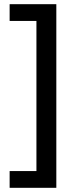

<svg xmlns="http://www.w3.org/2000/svg" viewBox="-20 -737 362 917"><path d="M26 80H154V-637H26V-717H249V160H26Z"/></svg>

Font: Noto Sans Thai SemCond Med
Style: Regular
Weight: 500
Width: 4
Designer: Monotype Design Team
Foundry: Monotype Imaging Inc.
Version: Version 2.002; ttfautohint (v1.8.4.7-5d5b)